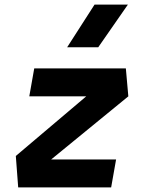

<svg xmlns="http://www.w3.org/2000/svg" viewBox="-20 -815 626 835"><path d="M538.1 -396 527.3 -517.6H128.9L107.4 -396H355L48.8 -136.7L59.1 0H463.4L484.9 -121.6H202.6ZM272 -609.4H407.2L536.1 -794.9H391.1Z"/></svg>

Font: Cascadia Code NF
Style: Bold Italic
Weight: 700
Italic angle: -10°
Monospace: yes
Designer: Aaron Bell
Foundry: Saja Typeworks
Version: Version 2404.023